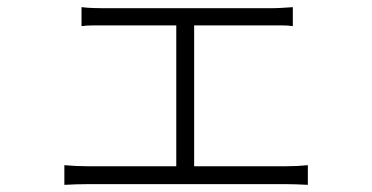

<svg xmlns="http://www.w3.org/2000/svg" viewBox="-20 -522 1040 537"><path d="M779 -57Q812 -57 841 -60V-5Q826 -6 808 -6.5Q790 -7 779 -7H226Q211 -7 194 -6.5Q177 -6 160 -5V-60Q193 -57 226 -57H473V-451H271Q262 -451 243 -451Q224 -451 208 -449V-502Q224 -500 242.5 -499.5Q261 -499 271 -499H733Q752 -499 768.5 -500Q785 -501 799 -502V-449Q785 -451 767.5 -451Q750 -451 733 -451H523V-57Z"/></svg>

Font: SpoqaHanSansJP-Light
Style: Regular
Weight: 300
Designer: [Source Han Sans]
Ryoko NISHIZUKA  (kana & ideographs); Paul D. Hunt (Latin, Greek & Cyrillic); Wenlong ZHANG  (bopomofo
Foundry: Spoqa (http://bi.spoqa.com)
Version: Version 1.002.20150607